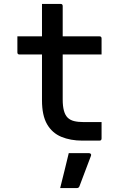

<svg xmlns="http://www.w3.org/2000/svg" viewBox="-20 -720 640 983"><path d="M500 -95V-11Q500 0 489 0H402Q341 0 294 -19.5Q247 -39 221 -84Q195 -129 195 -206V-441H80Q69 -441 69 -452V-534H195V-700H290Q301 -700 301 -689V-534H489Q500 -534 500 -523V-441H301V-210Q301 -143 326 -118Q339 -105 359.5 -100Q380 -95 408 -95ZM332 64H435Q441 64 444.5 67.5Q448 71 446 77Q430 120 417 153.5Q404 187 387 233Q386 237 382.5 240Q379 243 372 243H288Q300 194 311 150.5Q322 107 332 64Z"/></svg>

Font: Recursive Mn Lnr St Med
Style: Regular
Weight: 500
Monospace: yes
Version: Version 1.079;hotconv 1.0.112;makeotfexe 2.5.65598; ttfautoh